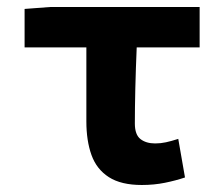

<svg xmlns="http://www.w3.org/2000/svg" viewBox="-20 -516 640 548"><path d="M384.7 12Q325.6 12 290.7 -10.4Q255.7 -32.9 241.1 -73.6Q226.5 -114.3 226.5 -169.5V-380.8H50.2V-490.5L124.4 -496.1H549.8V-380.8H370.2Q367.6 -320.3 366.2 -263.1Q364.9 -206 364.9 -163.5Q364.9 -131.6 380.9 -119.1Q396.9 -106.6 422.9 -106.6Q438.6 -106.6 453.6 -109.9Q468.6 -113.1 488.8 -119.6L508 -9.5Q481.7 -0.6 450.6 5.7Q419.5 12 384.7 12Z"/></svg>

Font: Source Code Pro ExtraLight
Style: Regular
Weight: 200
Monospace: yes
Designer: Paul D. Hunt, Teo Tuominen
Foundry: Adobe
Version: Version 1.026;hotconv 1.1.0;makeotfexe 2.6.0